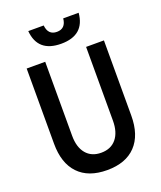

<svg xmlns="http://www.w3.org/2000/svg" viewBox="-184 -1144 1067 1275"><g transform="rotate(-20 350.0 -506.5)"><path d="M77 -800H208V-277Q208 -196 246 -150.5Q284 -105 352 -105Q421 -105 459 -151Q497 -197 497 -279V-800H623V-269Q623 -131 552.5 -57Q482 17 350 17Q218 17 147.5 -57Q77 -131 77 -269ZM281 -1030Q288 -960 350 -960Q412 -960 419 -1030H528Q515 -876 350 -876Q185 -876 172 -1030Z"/></g></svg>

Font: Martian Mono Medium
Style: Regular
Weight: 500
Monospace: yes
Designer: Roman Shamin
Foundry: Evil Martians
Version: Version 1.000; ttfautohint (v1.8.4.7-5d5b)